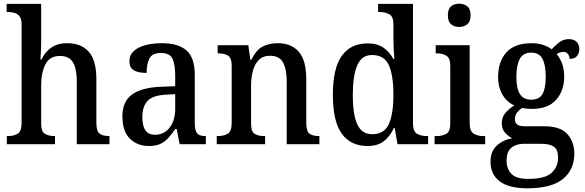

<svg xmlns="http://www.w3.org/2000/svg" viewBox="-20 -781 3167 1040"><path d="M17 0V-44H23Q54 -44 75.5 -56.5Q97 -69 97 -116V-649Q97 -678 86.5 -692Q76 -706 59.5 -711Q43 -716 25 -716H16V-760H203V-550Q203 -531 202 -510.5Q201 -490 200 -475Q199 -460 199 -458H204Q225 -501 259 -524Q293 -547 344 -547Q420 -547 461 -500.5Q502 -454 502 -351V-116Q502 -69 520.5 -56.5Q539 -44 570 -44H573V0H396V-342Q396 -407 375.5 -442.5Q355 -478 304 -478Q250 -478 226.5 -433.5Q203 -389 203 -318V-111Q203 -67 224 -55.5Q245 -44 275 -44H278V0Z M786 10Q725 10 684 -29.5Q643 -69 643 -151Q643 -231 695 -269Q747 -307 852 -311L929 -314V-373Q929 -427 915.5 -460.5Q902 -494 851 -494Q804 -494 789 -463.5Q774 -433 774 -386Q728 -386 704.5 -400.5Q681 -415 681 -449Q681 -483 704.5 -504.5Q728 -526 767.5 -536.5Q807 -547 857 -547Q945 -547 990 -508Q1035 -469 1035 -374V-116Q1035 -74 1047.5 -59Q1060 -44 1092 -44H1095V0H953L937 -82H929Q910 -54 891.5 -33.5Q873 -13 848.5 -1.5Q824 10 786 10ZM819 -51Q869 -51 899 -90Q929 -129 929 -191V-271L876 -268Q806 -264 778.5 -233.5Q751 -203 751 -146Q751 -51 819 -51Z M1154 0V-44H1161Q1192 -44 1213.5 -56.5Q1235 -69 1235 -116V-424Q1235 -468 1214.5 -480Q1194 -492 1163 -492H1159V-536H1325L1336 -457H1341Q1368 -511 1403 -529Q1438 -547 1485 -547Q1558 -547 1598.5 -500.5Q1639 -454 1639 -351V-116Q1639 -69 1657 -56.5Q1675 -44 1706 -44H1710V0H1533V-342Q1533 -406 1513 -442.5Q1493 -479 1443 -479Q1404 -479 1381.5 -456Q1359 -433 1349.5 -396.5Q1340 -360 1340 -318V-111Q1340 -67 1360 -55.5Q1380 -44 1411 -44H1416V0Z M1971 10Q1880 10 1831.5 -56.5Q1783 -123 1783 -267Q1783 -412 1831.5 -479Q1880 -546 1971 -546Q2024 -546 2057.5 -522.5Q2091 -499 2111 -461H2116Q2114 -485 2112.5 -515.5Q2111 -546 2111 -571V-649Q2111 -692 2088.5 -704Q2066 -716 2036 -716H2028V-760H2217V-114Q2217 -69 2238.5 -56.5Q2260 -44 2292 -44H2299V0H2133L2118 -88H2114Q2093 -43 2059.5 -16.5Q2026 10 1971 10ZM1996 -54Q2061 -54 2086 -108.5Q2111 -163 2111 -267Q2111 -372 2086.5 -427.5Q2062 -483 1995 -483Q1939 -483 1915 -427Q1891 -371 1891 -266Q1891 -160 1915.5 -107Q1940 -54 1996 -54Z M2467 -635Q2441 -635 2423.5 -649.5Q2406 -664 2406 -698Q2406 -733 2423.5 -747Q2441 -761 2467 -761Q2493 -761 2511 -747Q2529 -733 2529 -698Q2529 -664 2511 -649.5Q2493 -635 2467 -635ZM2334 0V-44H2346Q2375 -44 2397 -56Q2419 -68 2419 -112V-424Q2419 -467 2397.5 -479.5Q2376 -492 2348 -492H2340V-536H2524V-116Q2524 -70 2545.5 -57Q2567 -44 2597 -44H2608V0Z M2837 239Q2737 239 2687 201.5Q2637 164 2637 95Q2637 38 2671.5 7Q2706 -24 2755 -32Q2734 -42 2716 -61.5Q2698 -81 2698 -114Q2698 -145 2716 -167.5Q2734 -190 2766 -210Q2726 -227 2702 -268Q2678 -309 2678 -362Q2678 -448 2723 -497.5Q2768 -547 2860 -547Q2894 -547 2922.5 -537.5Q2951 -528 2968 -514Q2984 -531 3007 -550Q3030 -569 3061 -569Q3090 -569 3104 -553.5Q3118 -538 3118 -516Q3118 -495 3106 -478.5Q3094 -462 3065 -462Q3065 -477 3056.5 -488.5Q3048 -500 3033 -500Q3021 -500 3012 -496.5Q3003 -493 2995 -488Q3013 -467 3024.5 -437.5Q3036 -408 3036 -365Q3036 -290 2992.5 -240.5Q2949 -191 2860 -191Q2849 -191 2833 -192.5Q2817 -194 2808 -196Q2793 -187 2781 -172Q2769 -157 2769 -136Q2769 -116 2782 -106.5Q2795 -97 2825 -97H2929Q3015 -97 3053 -55Q3091 -13 3091 51Q3091 138 3029 188.5Q2967 239 2837 239ZM2857 -241Q2901 -241 2918.5 -271.5Q2936 -302 2936 -365Q2936 -430 2918 -463Q2900 -496 2857 -496Q2814 -496 2795.5 -462Q2777 -428 2777 -364Q2777 -303 2796 -272Q2815 -241 2857 -241ZM2840 188Q2932 188 2967.5 155.5Q3003 123 3003 72Q3003 30 2980.5 14Q2958 -2 2915 -2H2818Q2795 -2 2773.5 5.5Q2752 13 2738 32.5Q2724 52 2724 90Q2724 133 2750 160.5Q2776 188 2840 188Z"/></svg>

Font: Noto Serif Tamil SemiCondensed Medium
Style: Italic
Weight: 500
Width: 4
Italic angle: -12°
Designer: Indian Type Foundry, Tom Grace, and the Monotype Design Team
Foundry: Monotype Imaging Inc.
Version: Version 2.003; ttfautohint (v1.8.4.7-5d5b)